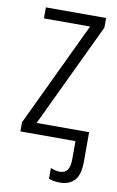

<svg xmlns="http://www.w3.org/2000/svg" viewBox="-83 -578 493 807"><g transform="rotate(10 163.5 -174.5)"><path d="M303 -532V-491L92 -47H316V77Q316 135 293.5 159Q271 183 233 183Q218 183 206 181Q194 179 184 175V129Q205 138 223 138Q245 138 255.5 123.5Q266 109 266 75V0H31V-39L243 -485H46V-532Z"/></g></svg>

Font: Noto Sans Condensed Light
Style: Regular
Weight: 300
Width: 3
Designer: Monotype Design Team
Foundry: Monotype Imaging Inc.
Version: Version 2.013; ttfautohint (v1.8.4.7-5d5b)